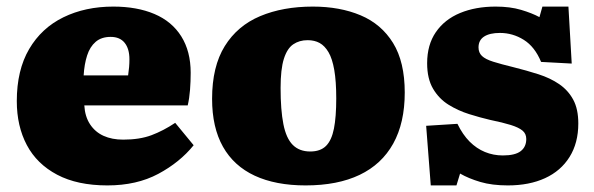

<svg xmlns="http://www.w3.org/2000/svg" viewBox="-20 -549 1803 583"><path d="M306 14Q215 14 153.5 -18.5Q92 -51 61.5 -108.5Q31 -166 31 -242Q31 -336 68.5 -400Q106 -464 172.5 -496.5Q239 -529 324 -529Q396 -529 449 -506.5Q502 -484 530.5 -438.5Q559 -393 559 -328Q559 -302 557 -276Q555 -250 550 -229H236Q238 -195 253.5 -171.5Q269 -148 294.5 -136.5Q320 -125 354 -125Q404 -125 440 -138.5Q476 -152 512 -176L568 -108Q526 -56 460.5 -21Q395 14 306 14ZM234 -320H369Q371 -333 372 -345Q373 -357 373 -369Q373 -401 358.5 -419Q344 -437 316 -437Q288 -437 270.5 -422Q253 -407 244.5 -380.5Q236 -354 234 -320Z M908 14Q817 14 753.5 -15.5Q690 -45 657 -103.5Q624 -162 624 -249Q624 -347 662.5 -409Q701 -471 770 -500Q839 -529 930 -529Q1012 -529 1075 -502.5Q1138 -476 1173.5 -418.5Q1209 -361 1209 -268Q1209 -176 1174 -113Q1139 -50 1072 -18Q1005 14 908 14ZM922 -89Q953 -89 970 -106Q987 -123 994 -158.5Q1001 -194 1001 -250Q1001 -302 995 -336.5Q989 -371 977.5 -390.5Q966 -410 950.5 -418.5Q935 -427 914 -427Q889 -427 870.5 -414.5Q852 -402 842 -370.5Q832 -339 832 -282Q832 -215 840.5 -172Q849 -129 869 -109Q889 -89 922 -89Z M1288 14 1274 -167 1369 -173Q1385 -140 1406 -119Q1427 -98 1452.5 -87.5Q1478 -77 1507 -77Q1544 -77 1561 -90Q1578 -103 1578 -127Q1578 -143 1566.5 -152.5Q1555 -162 1531 -169.5Q1507 -177 1468 -185Q1438 -192 1404.5 -202.5Q1371 -213 1342 -231Q1313 -249 1295 -279.5Q1277 -310 1277 -357Q1277 -413 1303.5 -451.5Q1330 -490 1377 -509.5Q1424 -529 1485 -529Q1529 -529 1562.5 -519Q1596 -509 1618 -497L1627 -529H1706L1716 -356L1623 -361Q1604 -407 1570.5 -428Q1537 -449 1498 -449Q1467 -449 1450 -438Q1433 -427 1433 -405Q1433 -389 1443.5 -379Q1454 -369 1478 -361.5Q1502 -354 1539 -345Q1579 -335 1615 -323.5Q1651 -312 1678 -293.5Q1705 -275 1720.5 -246.5Q1736 -218 1736 -174Q1736 -115 1709.5 -72.5Q1683 -30 1635 -8Q1587 14 1522 14Q1474 14 1438.5 3.5Q1403 -7 1377 -22L1366 14Z"/></svg>

Font: Literata ExtraBold
Style: Regular
Weight: 800
Designer: Latin by Veronika Burian and Jose Scaglione. Greek by Irene Vlachou. Cyrillic by Vera Evstafieva.
Foundry: TypeTogether
Version: Version 3.103;gftools[0.9.29]